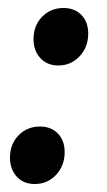

<svg xmlns="http://www.w3.org/2000/svg" viewBox="-20 -452 269 481"><path d="M201 -368Q201 -334 179.5 -311Q158 -288 126 -288Q98 -288 81 -306.5Q64 -325 64 -354Q64 -388 85.5 -410Q107 -432 139 -432Q167 -432 184 -414.5Q201 -397 201 -368ZM142 -71Q142 -37 120.5 -14Q99 9 67 9Q39 9 22 -9.5Q5 -28 5 -57Q5 -91 26.5 -113Q48 -135 80 -135Q108 -135 125 -117.5Q142 -100 142 -71Z"/></svg>

Font: TypoPRO Montserrat Alternates
Style: Italic
Weight: 500
Italic angle: -11.3°
Designer: Julieta Ulanovsky
Foundry: Julieta Ulanovsky
Version: Version 6.001